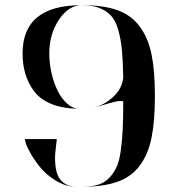

<svg xmlns="http://www.w3.org/2000/svg" viewBox="-20 -720 686 740"><path d="M199 -184Q199 -181 196.5 -162.5Q194 -144 192.5 -125.5Q191 -107 193.5 -83.5Q196 -60 203.5 -42.5Q211 -25 229.5 -12.5Q248 0 276 0Q235 0 196.5 -23Q158 -46 133 -77.5Q108 -109 92.5 -138.5Q77 -168 76 -184ZM340 -306Q337 -305 335 -305Q337 -305 340 -306ZM295 -700Q378 -700 432 -681Q486 -662 518.5 -618Q551 -574 564 -510.5Q577 -447 577 -350Q577 -253 564 -189Q551 -125 518.5 -81.5Q486 -38 431.5 -19Q377 0 294 0Q331 0 356.5 -7.5Q382 -15 400 -33.5Q418 -52 429 -75.5Q440 -99 445.5 -140Q451 -181 453 -222.5Q455 -264 455 -329Q446 -333 426 -328.5Q406 -324 380 -316Q354 -308 340 -306Q379 -313 414.5 -345Q450 -377 455 -420Q454 -484 450 -526Q446 -568 436 -604Q426 -640 408 -659.5Q390 -679 362.5 -689.5Q335 -700 295 -700Q245 -700 207.5 -644.5Q170 -589 170 -514Q170 -477 178.5 -439Q187 -401 202 -370.5Q217 -340 239 -320.5Q261 -301 285 -301Q224 -301 180 -318.5Q136 -336 112.5 -367Q89 -398 78 -434.5Q67 -471 67 -514Q67 -700 294 -700Z"/></svg>

Font: Oscilla
Style: Regular
Weight: 400
Designer: Ryan Lin
Version: Version 1.0